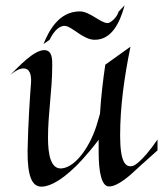

<svg xmlns="http://www.w3.org/2000/svg" viewBox="-20 -693 614 724"><path d="M574 -167C514 -79 483 -68 483 -68C454 -59 433 -79 433 -182C433 -290 448 -399 472 -517L377 -449C368 -388 361 -327 357 -264C352 -247 348 -233 348 -233C324 -146 267 -63 213 -58C171 -54 161 -111 161 -174C161 -264 177 -353 177 -447C177 -467 178 -504 147 -504C107 -504 50 -441 19 -411C40 -428 56 -435 69 -435C91 -435 99 -413 97 -381C93 -330 86 -226 84 -126C83 -26 102 5 128 10C155 15 202 -3 267 -67C267 -67 307 -106 352 -166V-119C352 -41 364 9 390 10C423 12 473 -34 493 -53C493 -53 513 -72 574 -126ZM16 -409 19 -411ZM427 -649C422 -628 397 -606 386 -606C359 -606 319 -650 281 -650C199 -650 162 -571 144 -527L167 -543C197 -604 227 -595 227 -595C253 -592 294 -543 337 -543C400 -543 431 -604 450 -673Z"/></svg>

Font: Quintessential
Style: Regular
Weight: 400
Designer: Astigmatic (AOETI)
Foundry: Astigmatic (AOETI)
Version: Version 1.000